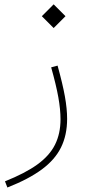

<svg xmlns="http://www.w3.org/2000/svg" viewBox="-20 -563 392 863"><path d="M210 -260.3Q232.4 -180.7 242.2 -125.7Q252 -70.8 252 -26.9Q252 37.6 227.3 87.2Q202.6 136.7 147.9 176.3Q93.3 215.8 2.4 252L13.2 279.8Q108.9 242.2 168 198.5Q227.1 154.8 254.4 99.4Q281.7 43.9 281.7 -28.8Q281.7 -73.7 271.7 -129.6Q261.7 -185.5 238.8 -268.1ZM168 -490.2 221.2 -437 274.4 -490.2 221.2 -543.5Z"/></svg>

Font: Estedad-FD-VF Thin
Style: Regular
Weight: 100
Designer: Amin Abedi
Version: Version 5.0